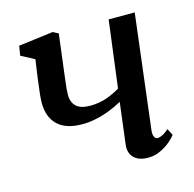

<svg xmlns="http://www.w3.org/2000/svg" viewBox="-89 -657 764 758"><g transform="rotate(-15 293.0 -278.5)"><path d="M212 -555.5 191.5 -390.5Q190 -376 188.2 -362.5Q186.5 -349 185.2 -336.5Q184 -324 184 -312Q184 -281 202 -264.2Q220 -247.5 258.5 -247.5Q294 -247.5 324.5 -258Q355 -268.5 381.5 -284.5L416.5 -558H523L466.5 -91.5Q464.5 -73.5 469.2 -64.5Q474 -55.5 482 -55.5Q490.5 -55.5 502 -60.8Q513.5 -66 528.5 -79.5L542.5 -52.5Q536 -43 519.2 -28.2Q502.5 -13.5 478.2 -1.8Q454 10 426 10Q400.5 10 383.2 0.8Q366 -8.5 358.2 -25Q350.5 -41.5 353.5 -63.5L374.5 -232.5Q350 -218.5 322.2 -207.8Q294.5 -197 266 -191Q237.5 -185 210.5 -185Q143 -185 109.5 -217.2Q76 -249.5 76 -307Q76 -323 78 -342Q80 -361 82.8 -380.8Q85.5 -400.5 87.5 -418L96.5 -481L42 -510L48.5 -549L190 -567Z"/></g></svg>

Font: Merriweather Medium
Style: Italic
Weight: 500
Italic angle: -7.8°
Version: Version 2.101